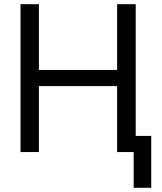

<svg xmlns="http://www.w3.org/2000/svg" viewBox="-20 -727 776 918"><path d="M78.1 -707H166V-392.6H540V-707H628.9V0H540V-315.4H166V0H78.1ZM703.1 170.9H619.1V-77.1H703.1Z"/></svg>

Font: WEMIX Pretendard Variable
Style: Regular
Weight: 400
Designer: Base glyphs from Inter by Rasmus Andersson; Hangeul glyphs from Noto Sans CJK(Source Han Sans) by Jang Soo-young and Kan
Foundry: Kil Hyung-jin
Version: Version 1.000;Glyphs 3.2 (3208)